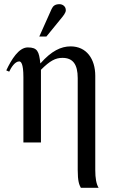

<svg xmlns="http://www.w3.org/2000/svg" viewBox="-20 -682 552 919"><path d="M452 217C441 199 436 171 436 132V-319C436 -400 394 -460 318 -460C272 -460 226 -438 174 -379H173C167 -436 159 -455 113 -455C70 -455 35 -398 10 -345L24 -339C33 -358 51 -388 72 -388C80 -388 92 -379 92 -313V0H176V-348C220 -392 246 -405 279 -405C329 -405 352 -374 352 -308V131C352 186 359 202 367 217ZM168 -507H202L268 -588C284 -607 295 -621 295 -633C295 -653 278 -662 265 -662C244 -662 234 -654 227 -639Z"/></svg>

Font: XITS Math
Style: Regular
Weight: 400
Designer: MicroPress Inc., with final additions and corrections provided by Coen Hoffman, Elsevier (retired)
Version: Version 1.302